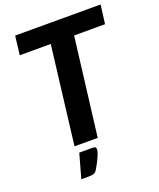

<svg xmlns="http://www.w3.org/2000/svg" viewBox="-165 -826 927 1120"><g transform="rotate(-20 298.5 -266.0)"><path d="M52.5 0ZM597 -725.5 582 -608.5H390L315 0H171L245 -608.5H52.5L66.5 -725.5ZM269 44Q281.5 44 285 49.2Q288.5 54.5 288.5 60Q288.5 65.5 286.8 73.8Q285 82 279.8 95Q274.5 108 265.5 126.2Q256.5 144.5 241.5 170Q232.5 185.5 220.8 189.8Q209 194 191.5 194H142.5L184.5 44Z"/></g></svg>

Font: Lato Heavy
Style: Italic
Weight: 800
Italic angle: -7°
Designer: Lukasz Dziedzic
Foundry: tyPoland Lukasz Dziedzic
Version: Version 2.007; 2014-02-27